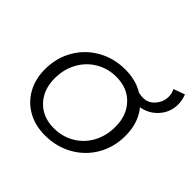

<svg xmlns="http://www.w3.org/2000/svg" viewBox="-164 -816 981 981"><g transform="rotate(45 327.0 -325.0)"><path d="M654 -591Q654 -536 618 -494.5Q582 -453 526 -443Q577 -381 577 -288Q577 -205 538.5 -139Q500 -73 433 -35.5Q366 2 284 2Q213 2 159 -28.5Q105 -59 75 -113Q45 -167 45 -237Q45 -320 83.5 -386Q122 -452 188.5 -489.5Q255 -527 337 -527Q414 -527 470 -492Q490 -488 503 -488Q541 -488 566.5 -518Q592 -548 592 -586Q592 -608 581 -630L642 -652Q654 -621 654 -591ZM508 -284Q508 -366 459.5 -417Q411 -468 331 -468Q270 -468 220 -438.5Q170 -409 141.5 -357Q113 -305 113 -240Q113 -158 161.5 -107Q210 -56 290 -56Q351 -56 401 -85Q451 -114 479.5 -166Q508 -218 508 -284Z"/></g></svg>

Font: Gontserrat Light
Style: Italic
Weight: 300
Italic angle: -11.3°
Designer: Julieta Ulanovsky
Foundry: Julieta Ulanovsky
Version: Version 6.001